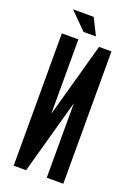

<svg xmlns="http://www.w3.org/2000/svg" viewBox="-151 -851 635 909"><g transform="rotate(20 166.5 -396.0)"><path d="M208.3 -375 104.2 0H41.7V-666.7H125V-291.7L229.2 -666.7H291.7V0H208.3ZM198.3 -708.3H135.8L52.5 -791.7H156.7Z"/></g></svg>

Font: Yulong
Style: Regular
Weight: 400
Designer: GGBotNet
Foundry: f0n7.com
Version: 1.00